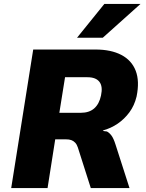

<svg xmlns="http://www.w3.org/2000/svg" viewBox="-20 -957 743 977"><path d="M37 0 149 -705H466Q545 -705 597.5 -677.5Q650 -650 670.5 -597Q691 -544 675 -466Q664 -420 638.5 -385.5Q613 -351 578.5 -327.5Q544 -304 503 -293L508 -290L524 -288Q536 -282 547 -267.5Q558 -253 568 -221L639 0H442L376 -207Q371 -222 362.5 -231Q354 -240 343 -244Q332 -248 315 -248H261L222 0ZM282 -383H391Q434 -383 459.5 -405.5Q485 -428 494 -471Q504 -517 486 -540.5Q468 -564 425 -564H311ZM372 -765 511 -937H695L503 -765Z"/></svg>

Font: Nunito Sans 7pt SemiCondensed Black
Style: Italic
Weight: 900
Width: 4
Italic angle: -9°
Designer: Vernon Adams
Foundry: Vernon Adams
Version: Version 3.101;gftools[0.9.27]